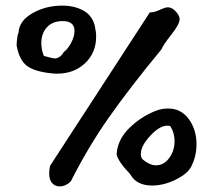

<svg xmlns="http://www.w3.org/2000/svg" viewBox="-20 -663 758 683"><path d="M39 -502Q41 -539 46 -547Q48 -589 95.5 -616Q143 -643 201 -643Q245 -643 276.5 -625.5Q308 -608 317 -572Q322 -550 322 -533Q322 -475 282.5 -438Q243 -401 183 -401Q171 -401 165 -402Q103 -408 75.5 -429Q48 -450 39 -502ZM127 -510Q127 -486 136 -464Q170 -455 174 -455Q193 -455 207 -478Q221 -488 233 -510.5Q245 -533 245 -553Q245 -588 203 -588Q167 -588 147 -566Q127 -544 127 -510ZM155 -46Q155 -58 158 -73L513 -619H516Q529 -619 548.5 -628Q568 -637 577 -637Q592 -637 605.5 -622Q619 -607 619 -595Q619 -577 590 -540.5Q561 -504 554 -487Q444 -354 369 -247.5Q294 -141 232 -18Q214 0 192 0Q176 0 165.5 -11.5Q155 -23 155 -46ZM395 -116V-118Q400 -169 441 -208.5Q482 -248 532 -268Q554 -277 578 -277Q624 -277 651.5 -239.5Q679 -202 679 -150Q679 -108 661 -72Q649 -46 606 -24.5Q563 -3 521 -3Q466 -3 444 -42Q443 -44 435 -52.5Q427 -61 421.5 -67.5Q416 -74 409.5 -83.5Q403 -93 399 -101.5Q395 -110 395 -116ZM481 -115Q481 -100 490 -94Q513 -75 535 -75Q563 -75 582 -101Q601 -127 601 -161Q601 -190 586 -214Q583 -216 575 -216Q548 -216 514.5 -180Q481 -144 481 -115Z"/></svg>

Font: NaniFont Regular
Style: Regular
Weight: 400
Designer: Nanigashitei
Version: Version 1.036